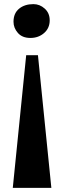

<svg xmlns="http://www.w3.org/2000/svg" viewBox="-20 -768 308 931"><path d="M42 143 107 -500.5H164L229 143ZM142 -748Q173 -748 197 -726.2Q221 -704.5 221 -669.5Q221 -631.5 193.8 -607.8Q166.5 -584 127.5 -584Q88 -584 66.8 -608.2Q45.5 -632.5 45.5 -662.5Q45.5 -703.5 72.5 -725.8Q99.5 -748 142 -748Z"/></svg>

Font: Merriweather 96pt Black
Style: Regular
Weight: 900
Version: Version 2.100